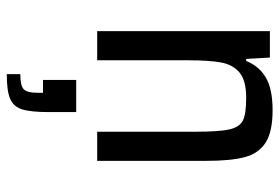

<svg xmlns="http://www.w3.org/2000/svg" viewBox="-149 -409 825 567"><g transform="rotate(90 263.5 -125.5)"><path d="M72 -510H150L154 -440H160Q175 -478 209 -498Q243 -518 305 -518Q369 -518 401 -497.5Q433 -477 444 -436Q455 -395 455 -322V0H369V-289Q369 -361 362 -391Q355 -421 335.5 -430.5Q316 -440 269 -440Q218 -440 194.5 -420.5Q171 -401 164.5 -366Q158 -331 158 -265V0H72ZM254 176V160H216V62H311V143Q311 196 303 221.5Q295 247 272 257Q249 267 199 267V227Q233 227 243.5 217Q254 207 254 176Z"/></g></svg>

Font: Saira Semi Condensed
Style: Regular
Weight: 400
Width: 4
Designer: Hector Gatti with collaboration of the Omnibus-Type team
Foundry: Omnibus-Type
Version: Version 1.001; ttfautohint (v1.8)